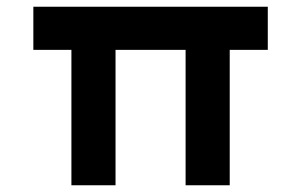

<svg xmlns="http://www.w3.org/2000/svg" viewBox="-20 -550 888 570"><path d="M192 0V-480L209 -402H79V-530H775V-402H653L662 -442V0H531V-464L541 -402H310L323 -442V0Z"/></svg>

Font: Lexend Giga SemiBold
Style: Regular
Weight: 600
Designer: Bonnie Shaver-Troup, Thomas Jockin
Foundry: Lexend
Version: Version 1.007